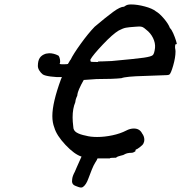

<svg xmlns="http://www.w3.org/2000/svg" viewBox="-20 -667 814 862"><path d="M773 -469Q768 -469 767 -466.5Q766 -464 766 -459Q766 -454 766 -452Q768 -442 768 -436Q768 -409 757.5 -372.5Q747 -336 740 -332Q735 -329 710 -329L628 -326Q545 -324 525 -316Q487 -312 413 -312L356 -308L345 -288Q333 -264 330 -253.5Q327 -243 327 -238Q326 -236 322.5 -227.5Q319 -219 318 -208Q306 -180 306 -140Q306 -122 309 -98Q309 -81 324 -72Q339 -63 365 -58Q386 -52 416 -52Q449 -52 484.5 -59.5Q520 -67 547 -81Q564 -90 581 -90Q607 -90 618 -68Q628 -55 628 -39Q628 -31 624 -23Q621 -16 607.5 -6Q594 4 591 4Q589 5 588.5 6.5Q588 8 588 12Q587 13 581.5 16Q576 19 571 19Q551 19 539 26Q536 29 521.5 32Q507 35 501 41Q473 41 473 44H418Q414 54 407 64Q400 75 392 95L377 134Q367 162 353 172Q349 175 344 175Q339 175 332 172.5Q325 170 320 168Q309 164 305.5 156.5Q302 149 304 138Q305 124 316 104L325 83L346 36Q314 26 274 -16.5Q234 -59 224 -94Q215 -117 215 -146Q215 -206 254 -312L258 -321H257Q234 -320 207.5 -323.5Q181 -327 172 -333Q163 -340 156.5 -350.5Q150 -361 150 -371Q150 -394 158.5 -407Q167 -420 186 -426Q196 -428 201 -428Q221 -428 241 -418Q245 -416 247.5 -407.5Q250 -399 250 -391Q250 -385 248 -381Q247 -379 257 -378.5Q267 -378 280 -379Q282 -380 285 -380Q288 -384 291 -390Q294 -396 297 -399Q309 -424 342.5 -470.5Q376 -517 405 -547Q457 -591 488.5 -614Q520 -637 537 -637Q541 -640 543 -641Q545 -642 545 -642Q552 -647 569 -647Q596 -647 630 -638Q664 -629 680 -616Q696 -607 716 -583.5Q736 -560 743 -541Q750 -535 757.5 -518Q765 -501 770 -485Q775 -469 773 -469ZM636 -534Q626 -543 620 -545.5Q614 -548 605 -548Q595 -548 588 -547Q558 -545 545 -542.5Q532 -540 513 -530Q486 -514 442 -467.5Q398 -421 386 -400V-395Q386 -391 388.5 -390Q391 -389 402 -389H407Q411 -389 416 -388.5Q421 -388 421 -391Q426 -391 442.5 -391.5Q459 -392 481 -393Q591 -403 625.5 -408Q660 -413 666.5 -420Q673 -427 676 -452Q678 -474 667 -496.5Q656 -519 636 -534Z"/></svg>

Font: Caveat
Style: Bold
Weight: 700
Designer: Pablo Impallari
Foundry: Pablo Impallari
Version: Version 1.500; ttfautohint (v1.6)